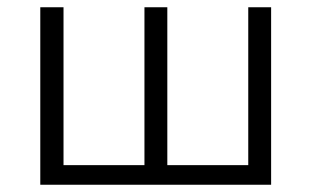

<svg xmlns="http://www.w3.org/2000/svg" viewBox="-20 -509 859 529"><path d="M91 0V-489H155V-54H378V-489H441V-54H664V-489H727V0Z"/></svg>

Font: Nunito Sans 10pt Light
Style: Regular
Weight: 300
Designer: Vernon Adams
Foundry: Vernon Adams
Version: Version 3.101;gftools[0.9.27]